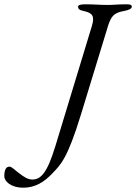

<svg xmlns="http://www.w3.org/2000/svg" viewBox="-204 -673 633 893"><path d="M-95 200C-40 200 2 173 39 134C77 94 109 68 173 -142L298 -551C313 -597 324 -613 373 -622C396 -626 409 -633 409 -642C409 -650 402 -653 386 -653C336 -653 331 -650 297 -650C254 -650 240 -653 190 -653C174 -653 159 -650 159 -642C159 -633 164 -626 184 -622C228 -613 237 -597 223 -551L54 5C15 134 -15 162 -54 162C-76 162 -96 147 -112 135C-133 120 -149 102 -160 102C-177 102 -184 119 -184 147C-184 169 -155 200 -95 200Z"/></svg>

Font: EB Garamond
Style: Italic
Weight: 400
Italic angle: -17.2°
Designer: Georg Duffner and Octavio Pardo
Foundry: Georg Duffner
Version: Version 1.000;PS 001.000;hotconv 1.0.88;makeotf.lib2.5.64775